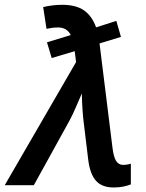

<svg xmlns="http://www.w3.org/2000/svg" viewBox="-70 -786 620 815"><path d="M412.1 9.8Q363.3 9.8 337.9 -18.1Q312.5 -45.9 304.7 -106.4L286.1 -259.8Q282.2 -288.1 280 -324Q277.8 -359.9 277.3 -389.2Q264.6 -361.3 252 -330.8Q239.3 -300.3 223.6 -271.5L73.7 0H-49.8L252.9 -522.5L247.1 -568.8L149.4 -539.6L129.4 -606.4L230.5 -637.2Q213.9 -669.4 176.8 -669.4Q163.1 -669.4 150.4 -667.7Q137.7 -666 127.4 -663.6L113.3 -755.9Q130.4 -760.3 151.4 -762.9Q172.4 -765.6 193.8 -765.6Q252.9 -765.6 286.9 -741.7Q320.8 -717.8 337.9 -669.9L423.8 -697.3L443.4 -629.4L352.5 -601.6L407.2 -161.1Q412.1 -119.6 422.9 -102.8Q433.6 -85.9 453.1 -85.9Q459.5 -85.9 468 -87.2Q476.6 -88.4 485.4 -91.3V-3.4Q472.7 2 453.9 5.9Q435.1 9.8 412.1 9.8Z"/></svg>

Font: Open Sans SemiBold
Style: Italic
Weight: 600
Italic angle: -12°
Designer: Monotype Design Team
Foundry: Monotype Imaging Inc.
Version: Version 3.003; ttfautohint (v1.8.4)